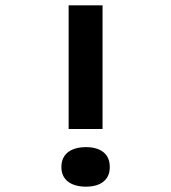

<svg xmlns="http://www.w3.org/2000/svg" viewBox="-20 -690 640 719"><path d="M210 -66V-63C210 -19 243 9 302 9C360 9 391 -19 391 -63V-66C391 -111 360 -139 302 -139C243 -139 210 -111 210 -66ZM237 -207H364V-670H237Z"/></svg>

Font: LT Wave Mono Bold
Style: Regular
Weight: 700
Designer: Daniel Lyons
Version: Version 2.5 (Glyphs App)